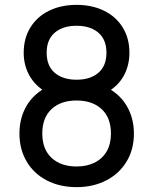

<svg xmlns="http://www.w3.org/2000/svg" viewBox="-20 -755 631 790"><path d="M531 -205.5Q531 -140.5 501 -90.5Q471 -40.5 417.2 -12.8Q363.5 15 295 15Q226.5 15 173 -12.5Q119.5 -40 89.8 -90.2Q60 -140.5 60 -205.5Q60 -263 83.8 -309.5Q107.5 -356 154 -386Q117 -412 97.2 -451.5Q77.5 -491 77.5 -538Q77.5 -597.5 105.2 -642.2Q133 -687 182.2 -711Q231.5 -735 295 -735Q358.5 -735 407.8 -711Q457 -687 484.8 -642.2Q512.5 -597.5 512.5 -538Q512.5 -490.5 493.2 -451Q474 -411.5 436.5 -385.5Q482.5 -356.5 506.8 -309.5Q531 -262.5 531 -205.5ZM172 -538Q172 -484 205.2 -455.5Q238.5 -427 295 -427Q351.5 -427 384.8 -455.5Q418 -484 418 -538Q418 -592 384.8 -620.5Q351.5 -649 295 -649Q238.5 -649 205.2 -620.5Q172 -592 172 -538ZM436.5 -205.5Q436.5 -270.5 398.2 -306Q360 -341.5 295 -341.5Q230 -341.5 192 -306Q154 -270.5 154 -205.5Q154 -141 192.2 -105.5Q230.5 -70 295 -70Q337.5 -70 369.2 -85.8Q401 -101.5 418.8 -132Q436.5 -162.5 436.5 -205.5Z"/></svg>

Font: CCSD_manrope Medium
Style: Regular
Weight: 500
Designer: Mikhail Sharanda
Foundry: Mikhail Sharanda
Version: Version 4.503